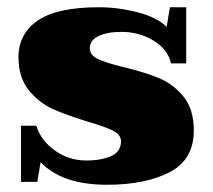

<svg xmlns="http://www.w3.org/2000/svg" viewBox="-20 -500 587 530"><path d="M92 -52 83 2H38V-153H80Q93 -112 131.5 -84.5Q170 -57 218 -57Q261 -57 287.5 -69.5Q314 -82 314 -110Q314 -128 292.5 -139Q271 -150 223 -164Q164 -182 126 -199Q88 -216 59.5 -251Q31 -286 31 -342Q31 -407 84.5 -443.5Q138 -480 253 -480Q305 -480 358.5 -466.5Q412 -453 440 -426L449 -480H494V-325H452Q444 -363 404.5 -387.5Q365 -412 315 -412Q276 -412 252 -400.5Q228 -389 228 -367Q228 -348 249.5 -337.5Q271 -327 320 -315Q378 -301 417.5 -285Q457 -269 486 -234Q515 -199 515 -140Q515 -59 448 -24.5Q381 10 276 10Q214 10 169 -5Q124 -20 92 -52Z"/></svg>

Font: Taviraj Black
Style: Regular
Weight: 900
Designer: Katatrad Team
Foundry: CadsonDemak
Version: Version 1.001